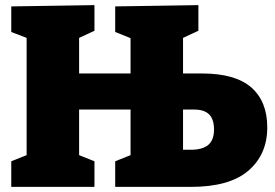

<svg xmlns="http://www.w3.org/2000/svg" viewBox="-20 -730 1074 750"><path d="M769 -443Q899 -443 961.5 -388.5Q1024 -334 1024 -232Q1024 -127 950.5 -63.5Q877 0 726 0H430V-100L490 -124V-302H289V-124L349 -100V0H24V-100L84 -124V-582L24 -605V-705L349 -710V-610L289 -582V-443H490V-581L430 -605V-705L755 -710V-610L695 -582V-443ZM725 -145Q771 -145 793.5 -164Q816 -183 816 -224Q816 -264 797 -283Q778 -302 739 -302H695V-145Z"/></svg>

Font: Bitter Pro Black
Style: Regular
Weight: 900
Designer: Sol Matas, and Bitter project Authors
Foundry: Sol Matas
Version: Version 1.010